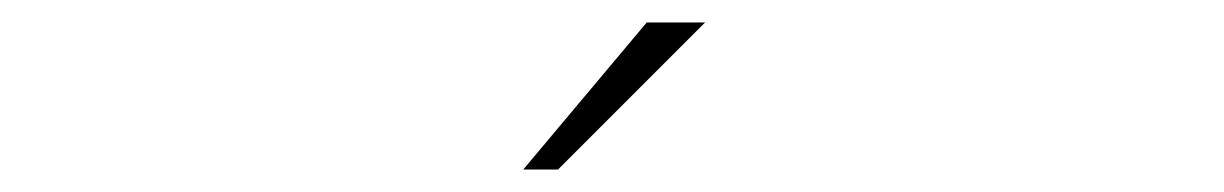

<svg xmlns="http://www.w3.org/2000/svg" viewBox="-20 -760 1090 171"><path d="M446 -609 556 -740H608L477 -609Z"/></svg>

Font: League Mono Extended Thin
Style: Regular
Weight: 100
Width: 9
Designer: Tyler Finck
Foundry: The League of Moveable Type / Tyler Finck
Version: Version 2.210